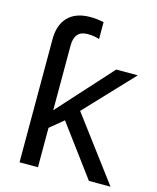

<svg xmlns="http://www.w3.org/2000/svg" viewBox="-111 -808 722 885"><g transform="rotate(15 250.5 -365.5)"><path d="M387.2 -528.3 155.3 -272V-580.1C155.3 -628.3 176.1 -652.3 217.8 -652.3C239.3 -652.3 258.1 -649.4 274.4 -643.6V-724.1C252.9 -729 231.4 -731.4 210 -731.4C164.4 -731.4 129.2 -719 104.5 -694.1C79.8 -669.2 67.4 -633.5 67.4 -586.9V0H155.3V-188L219.7 -241.2L398.4 0H501.5L275.9 -301.3L490.2 -528.3Z"/></g></svg>

Font: Arimo
Style: Regular
Weight: 400
Designer: Steve Matteson
Foundry: Monotype Imaging Inc.
Version: Version 1.32